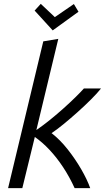

<svg xmlns="http://www.w3.org/2000/svg" viewBox="-20 -978 554 998"><path d="M22 0 205 -763 283 -776 169 -302Q204 -326 240.5 -355.5Q277 -385 311 -415.5Q345 -446 372.5 -473Q400 -500 416 -518H505Q486 -494 453.5 -461.5Q421 -429 383 -395Q345 -361 309.5 -332Q274 -303 248 -286Q292 -252 331.5 -202Q371 -152 402 -98.5Q433 -45 449 0H368Q341 -59 308 -109Q275 -159 237.5 -199Q200 -239 161 -266L96 0ZM254 -820 160 -923 192 -958 265 -889 364 -957 388 -917Z"/></svg>

Font: Ubuntu Sans
Style: Italic
Weight: 400
Italic angle: -13.5°
Designer: Dalton Maag Ltd
Foundry: Dalton Maag Ltd
Version: Version 1.006